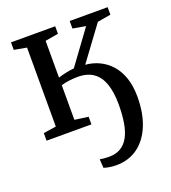

<svg xmlns="http://www.w3.org/2000/svg" viewBox="-142 -647 886 996"><g transform="rotate(-20 301.0 -149.0)"><path d="M330 243.5Q308 243.5 290.2 240.2Q272.5 237 261.5 233L258.5 185Q266 186.5 280.5 188Q295 189.5 309 189.5Q346.5 189.5 373.2 173.8Q400 158 416.8 127.2Q433.5 96.5 441 52Q448.5 7.5 448.5 -49Q448.5 -115.5 432.8 -161.8Q417 -208 383.5 -232Q350 -256 297.5 -256Q273.5 -256 248.8 -252.8Q224 -249.5 205 -243.5V-52.5L280 -42V0H32.5V-42L102.5 -52.5V-488.5L33.5 -501V-542.5H277.5V-501L205 -488.5V-285.5Q225 -292 247.8 -297Q270.5 -302 293.5 -304L428.5 -488.5L357.5 -501V-542.5H567V-501L493.5 -488.5L355.5 -301.5Q395.5 -298.5 431.5 -281.5Q467.5 -264.5 495 -233.8Q522.5 -203 538 -158Q553.5 -113 553.5 -54Q553.5 37 526.2 103.8Q499 170.5 448.8 207Q398.5 243.5 330 243.5Z"/></g></svg>

Font: Merriweather 48pt
Style: Regular
Weight: 400
Version: Version 2.100